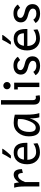

<svg xmlns="http://www.w3.org/2000/svg" viewBox="1518 -2340 836 3913"><g transform="rotate(-90 1936.5 -383.0)"><path d="M183.1 0H92.8V-309.1Q92.8 -435.5 68.4 -512.7H156.2Q168.9 -481 175.8 -414.6Q245.1 -522.5 334.5 -522.5Q446.8 -522.5 446.8 -354L368.7 -336.4Q368.7 -432.1 312.5 -432.1Q237.3 -432.1 183.1 -291.5Z M785.2 12.7Q679.7 12.7 612.8 -57.9Q545.9 -128.4 545.9 -248.5Q545.9 -373 608.9 -447.8Q671.9 -522.5 785.2 -522.5Q982.9 -522.5 982.9 -272.9Q982.9 -250.5 982.4 -243.7H636.2Q639.2 -157.2 681.6 -111.3Q723.6 -65.4 792.5 -65.4Q890.6 -65.4 965.8 -120.6L975.6 -37.6Q890.6 12.7 785.2 12.7ZM895 -314Q895 -447.3 772.9 -447.3Q661.1 -447.3 640.1 -314ZM722.7 -579.1H668.5V-592.8Q691.9 -626 719 -673.1Q746.1 -720.2 761.7 -755.4H860.4V-744.1Q838.9 -709 796.4 -658Q753.9 -606.9 722.7 -579.1Z M1290.5 -72.8Q1369.1 -72.8 1417.7 -187Q1466.3 -301.3 1466.3 -369.1V-433.1Q1425.8 -442.4 1380.9 -442.4Q1292 -442.4 1248.5 -375.5Q1205.1 -308.6 1205.1 -206.1Q1205.1 -72.8 1290.5 -72.8ZM1280.8 12.7Q1114.7 12.7 1114.7 -215.8Q1114.7 -343.8 1190.4 -433.1Q1266.1 -522.5 1388.2 -522.5Q1473.1 -522.5 1556.6 -500V-266.1Q1556.6 -94.7 1588.4 0H1502.9Q1497.6 -12.2 1493.7 -33.2Q1485.8 -72.3 1482.4 -125.5Q1481 -149.4 1481 -196.3Q1418.9 12.7 1280.8 12.7Z M1886.7 14.2Q1762.2 14.2 1762.2 -108.4V-781.2H1852.5V-134.8Q1852.5 -70.3 1901.9 -70.3Q1920.4 -70.3 1940.9 -74.2L1952.6 6.3Q1915 14.2 1886.7 14.2Z M2148.4 -585Q2117.2 -585 2095.5 -606.7Q2073.7 -628.4 2073.7 -659.7Q2073.7 -690.4 2095.5 -712.2Q2117.2 -733.9 2148.4 -733.9Q2179.2 -733.9 2200.9 -712.2Q2222.7 -690.4 2222.7 -659.7Q2222.7 -628.4 2200.9 -606.7Q2179.2 -585 2148.4 -585ZM2209 0H2118.7V-439H2069.8V-512.7H2209Z M2551.8 15.1Q2486.3 15.1 2435.5 -9Q2384.8 -33.2 2361.3 -77.1L2428.7 -122.6Q2467.3 -60.5 2551.8 -60.5Q2653.8 -60.5 2653.8 -134.8Q2653.8 -200.2 2513.7 -232.2Q2373.5 -264.2 2373.5 -377Q2373.5 -444.8 2422.4 -485.8Q2471.2 -526.9 2556.6 -526.9Q2624.5 -526.9 2669.9 -500.5Q2715.3 -474.1 2736.3 -437L2669.4 -391.1Q2629.4 -451.2 2556.6 -451.2Q2465.3 -451.2 2465.3 -382.3Q2465.3 -323.2 2605.5 -292.7Q2745.6 -262.2 2745.6 -138.2Q2745.6 -66.4 2694.8 -25.6Q2644 15.1 2551.8 15.1Z M3105 12.7Q2999.5 12.7 2932.6 -57.9Q2865.7 -128.4 2865.7 -248.5Q2865.7 -373 2928.7 -447.8Q2991.7 -522.5 3105 -522.5Q3302.7 -522.5 3302.7 -272.9Q3302.7 -250.5 3302.2 -243.7H2956.1Q2959 -157.2 3001.5 -111.3Q3043.5 -65.4 3112.3 -65.4Q3210.4 -65.4 3285.6 -120.6L3295.4 -37.6Q3210.4 12.7 3105 12.7ZM3214.8 -314Q3214.8 -447.3 3092.8 -447.3Q2981 -447.3 2960 -314ZM3042.5 -579.1H2988.3V-592.8Q3011.7 -626 3038.8 -673.1Q3065.9 -720.2 3081.5 -755.4H3180.2V-744.1Q3158.7 -709 3116.2 -658Q3073.7 -606.9 3042.5 -579.1Z M3615.7 15.1Q3550.3 15.1 3499.5 -9Q3448.7 -33.2 3425.3 -77.1L3492.7 -122.6Q3531.2 -60.5 3615.7 -60.5Q3717.8 -60.5 3717.8 -134.8Q3717.8 -200.2 3577.6 -232.2Q3437.5 -264.2 3437.5 -377Q3437.5 -444.8 3486.3 -485.8Q3535.2 -526.9 3620.6 -526.9Q3688.5 -526.9 3733.9 -500.5Q3779.3 -474.1 3800.3 -437L3733.4 -391.1Q3693.4 -451.2 3620.6 -451.2Q3529.3 -451.2 3529.3 -382.3Q3529.3 -323.2 3669.4 -292.7Q3809.6 -262.2 3809.6 -138.2Q3809.6 -66.4 3758.8 -25.6Q3708 15.1 3615.7 15.1Z"/></g></svg>

Font: Cadman
Style: Regular
Weight: 400
Designer: Paul James MIller
Foundry: High-Logic / Made with FontCreator
Version: Version 2.114;March 28, 2021;FontCreator 13.0.0.2683 64-bit